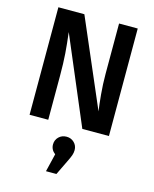

<svg xmlns="http://www.w3.org/2000/svg" viewBox="-143 -785 958 1192"><g transform="rotate(15 336.0 -189.5)"><path d="M591 0H420L183 -559Q192 -485 196.5 -425Q201 -365 201 -282V0H81V-691H248L489 -131Q483 -171 477 -236.5Q471 -302 471 -367V-691H591ZM408 140Q408 156 402.5 172.5Q397 189 381 221L337 312H270L298 196Q269 174 269 140Q269 111 289 91.5Q309 72 339 72Q368 72 388 91.5Q408 111 408 140Z"/></g></svg>

Font: Fira Sans Medium
Style: Regular
Weight: 500
Designer: bBox Type GmbH & Carrois Corporate GbR & Edenspiekermann AG
Foundry: bBox Type GmbH & Carrois Corporate GbR & Edenspiekermann AG
Version: Version 4.301